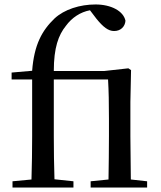

<svg xmlns="http://www.w3.org/2000/svg" viewBox="-20 -840 719 860"><path d="M464 0H639V-28L566 -36L564 -230V-383L567 -526L555 -534L447 -522H221C221 -627 242 -683 275 -724C302 -761 340 -786 383 -794L412 -756C442 -719 465 -701 491 -701C521 -701 540 -721 542 -747C533 -791 477 -820 408 -820C338 -820 268 -798 224 -757C169 -704 133 -641 124 -523L32 -515V-484H124V-230C124 -166 123 -101 121 -36L36 -28V0H309V-28L224 -37C222 -101 221 -166 221 -230V-484H464C467 -431 468 -381 468 -308V-230C468 -176 467 -92 466 -36L386 -28V0Z"/></svg>

Font: Noto Serif JP Medium
Style: Regular
Weight: 500
Designer: Ryoko NISHIZUKA 西塚涼子 (kana & ideographs); Frank Grießhammer (Latin, Greek & Cyrillic); Wenlong ZHANG 张文龙 (bopomofo); San
Foundry: Adobe
Version: Version 2.001;hotconv 1.1.0;makeotfexe 2.6.0